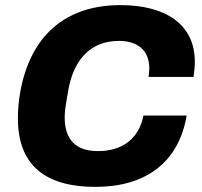

<svg xmlns="http://www.w3.org/2000/svg" viewBox="-20 -719 792 751"><path d="M353 12C548 12 679 -82 710 -267H541C524 -178 460 -128 363 -128C274 -128 233 -175 233 -261C233 -282 236 -304 248 -371C269 -484 333 -559 445 -559C520 -559 564 -521 564 -451C564 -441 563 -430 561 -418H737C740 -439 742 -459 742 -478C742 -625 626 -699 451 -699C234 -699 98 -577 59 -358C53 -323 50 -289 50 -256C50 -74 156 12 353 12Z"/></svg>

Font: Archivo ExtraBold
Style: Italic
Weight: 800
Italic angle: -10°
Designer: Hector Gatti
Foundry: Omnibus-Type
Version: Version 2.001